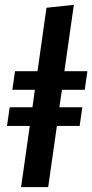

<svg xmlns="http://www.w3.org/2000/svg" viewBox="-20 -773 381 793"><path d="M330 -402 341 -479H246L285 -753L172 -741L135 -479H42L31 -402H124L114 -330H20L9 -253H103L67 0H179L215 -253H309L320 -330H225L236 -402Z"/></svg>

Font: Fira Sans Medium
Style: Italic
Weight: 500
Italic angle: -8°
Designer: bBox Type GmbH & Carrois Corporate GbR & Edenspiekermann AG
Foundry: bBox Type GmbH & Carrois Corporate GbR & Edenspiekermann AG
Version: Version 4.301;PS 004.301;hotconv 1.0.88;makeotf.lib2.5.64775